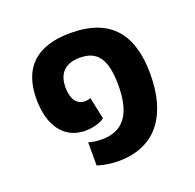

<svg xmlns="http://www.w3.org/2000/svg" viewBox="-92 -561 680 669"><g transform="rotate(-20 247.5 -226.5)"><path d="M239 12C387 12 447 -94 447 -236C447 -379 386 -465 234 -465C106 -465 44 -404 44 -288C44 -189 90 -127 167 -127C195 -127 224 -135 239 -147L222 -228C215 -225 206 -224 200 -224C172 -224 153 -248 153 -292C153 -346 182 -373 235 -373C297 -373 329 -338 329 -237C329 -131 291 -79 211 -79C192 -79 173 -82 162 -86V0C183 7 211 12 239 12Z"/></g></svg>

Font: Noto Sans Thai UI SemiCondensed Semi
Style: Regular
Weight: 600
Width: 4
Designer: Monotype Design Team
Foundry: Monotype Imaging Inc.
Version: Version 1.901